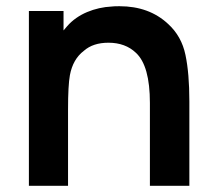

<svg xmlns="http://www.w3.org/2000/svg" viewBox="-20 -598 692 618"><path d="M589.5 -272V0H462.5V-266.5Q462.5 -386.5 417.5 -428Q383.5 -460.5 329 -460.5Q279.5 -460.5 250 -434.5Q214.5 -407.5 205 -356Q199 -323.5 199 -245V0H73V-562.5H184.5V-500L196 -513.5Q209 -528.5 225.5 -540Q242 -551.5 260.5 -559.2Q279 -567 299 -571.5Q319 -576 339.5 -577Q343.5 -577.5 349.8 -577.8Q356 -578 364.5 -578Q460 -578 521 -521Q564.5 -481.5 577 -421Q589.5 -361.5 589.5 -272Z"/></svg>

Font: Russisch Sans
Style: Bold
Weight: 700
Designer: Michael Sharanda (font) & Cristiano Sobral (main changes)
Foundry: Michael Sharanda
Version: Version 2.00;September 8, 2020;FontCreator 13.0.0.2681 64-bi